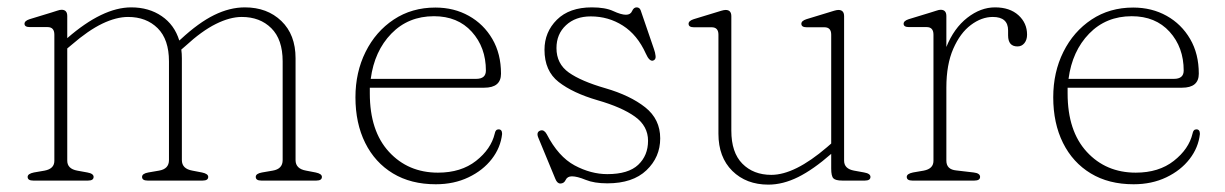

<svg xmlns="http://www.w3.org/2000/svg" viewBox="-20 -490 3324 521"><path d="M162.5 -446.5V-386.5Q258.5 -470 336 -470Q384 -470 418.8 -446.2Q453.5 -422.5 466.5 -380L470.5 -383.5Q519 -428.5 561.2 -449.2Q603.5 -470 644.5 -470Q705 -470 743.5 -433Q782 -396 782 -332V-55.5Q782 -32 810.5 -27L836.5 -22Q853.5 -18.5 853.5 -10Q853.5 0 838.5 0H689Q674 0 674 -10Q674 -19 691 -22L720 -27Q747 -31.5 747 -55.5V-323.5Q747 -383 716.2 -413.5Q685.5 -444 636 -444Q604 -444 565.8 -425Q527.5 -406 483 -365L472 -355.5Q473.5 -344 473.5 -332V-55.5Q473.5 -32 502 -27L528 -22Q545 -18.5 545 -10Q545 0 530 0H380.5Q365.5 0 365.5 -10Q365.5 -19 382.5 -22L411.5 -27Q438.5 -31.5 438.5 -55.5V-323.5Q438.5 -383 407.8 -413.5Q377 -444 327.5 -444Q295.5 -444 257.5 -425.8Q219.5 -407.5 174.5 -368.5L162.5 -358.5V-54Q162.5 -32 189.5 -27L217 -22Q234 -19 234 -10Q234 0 219 0H70Q55 0 55 -10Q55 -18.5 72 -22L101 -27Q127.5 -32 127.5 -53.5V-396Q127.5 -416.5 109 -416.5H61Q46.5 -416.5 46.5 -425.5Q46.5 -433.5 60.5 -438L119.5 -456Q128 -458.5 135.2 -461Q142.5 -463.5 147 -463.5Q162.5 -463.5 162.5 -446.5Z M1339.5 -290Q1339.5 -252 1294 -252H983.5Q983.5 -244 983.5 -236.5Q983.5 -134.5 1035.5 -78Q1087.5 -21.5 1168.5 -21.5Q1231 -21.5 1271.8 -53.5Q1312.5 -85.5 1322.5 -127.5Q1324.5 -139 1333 -139Q1342.5 -139 1342.5 -126.5Q1338.5 -89.5 1314.5 -58.5Q1290.5 -27.5 1251.2 -8.8Q1212 10 1162.5 10Q1095 10 1046.2 -19.5Q997.5 -49 971 -102.2Q944.5 -155.5 944.5 -226Q944.5 -294 972 -349.2Q999.5 -404.5 1048.5 -437Q1097.5 -469.5 1161.5 -469.5Q1212 -469.5 1252.2 -447Q1292.5 -424.5 1316 -384.2Q1339.5 -344 1339.5 -290ZM1157.5 -446Q1088 -446 1042 -398.8Q996 -351.5 986 -276H1272Q1298.5 -276 1298.5 -298.5Q1298.5 -361.5 1260.2 -403.8Q1222 -446 1157.5 -446Z M1583 -445.5Q1541.5 -445.5 1515.8 -421.5Q1490 -397.5 1490 -359.5Q1490 -317 1523.5 -293.2Q1557 -269.5 1623 -250.5Q1690 -231 1730.8 -198.8Q1771.5 -166.5 1771.5 -114.5Q1771.5 -63.5 1734.2 -28Q1697 7.5 1628 7.5Q1592.5 7.5 1569.2 -2Q1546 -11.5 1532 -11.5Q1519.5 -11.5 1515 -1.8Q1510.5 8 1500.5 8Q1492 8 1487 -4.5L1441.5 -114.5Q1433.5 -132 1447 -136Q1456.5 -138.5 1463.5 -126Q1495 -65 1539.2 -41.2Q1583.5 -17.5 1628 -17.5Q1685 -17.5 1711.8 -42.8Q1738.5 -68 1738.5 -108Q1738.5 -148 1703 -173.5Q1667.5 -199 1601.5 -218Q1534.5 -237.5 1496 -267.5Q1457.5 -297.5 1457.5 -355Q1457.5 -403 1491.2 -436.5Q1525 -470 1586 -470Q1622.5 -470 1644 -460Q1665.5 -450 1678.5 -450Q1691 -450 1695.2 -460Q1699.5 -470 1707.5 -470Q1715.5 -470 1718.5 -462L1754.5 -357Q1758 -347.5 1759 -337.8Q1760 -328 1752 -325.5Q1742 -323 1732.5 -344.5Q1709.5 -395.5 1670.2 -420.5Q1631 -445.5 1583 -445.5Z M1929.5 -127V-396Q1929.5 -416 1911 -416H1863Q1848.5 -416 1848.5 -425.5Q1848.5 -433.5 1862.5 -438L1921.5 -456Q1930 -458.5 1937.2 -460.8Q1944.5 -463 1949 -463Q1964.5 -463 1964.5 -446V-135.5Q1964.5 -76 1994.5 -45.8Q2024.5 -15.5 2073 -15.5Q2136.5 -15.5 2224 -90.5L2235.5 -100.5V-396Q2235.5 -416 2217 -416H2169Q2154.5 -416 2154.5 -425.5Q2154.5 -433.5 2168.5 -438L2227.5 -456Q2236 -458.5 2243.2 -460.8Q2250.5 -463 2255 -463Q2270.5 -463 2270.5 -446V-54Q2270.5 -32 2297.5 -27L2325 -22Q2342 -19 2342 -10Q2342 0 2327 0H2265.5Q2247.5 0 2241.5 -6Q2235.5 -12 2235.5 -32.5V-72.5Q2187 -30 2145.8 -9.5Q2104.5 11 2065 11Q2005 11 1967.2 -26.2Q1929.5 -63.5 1929.5 -127Z M2548 -446.5V-362.5Q2568.5 -413.5 2604.8 -441.8Q2641 -470 2680 -470Q2720 -470 2743.5 -448.8Q2767 -427.5 2767 -396Q2767 -382 2759.8 -373Q2752.5 -364 2741 -364Q2715.5 -364 2715.5 -394V-407.5Q2715.5 -444 2674 -444Q2643.5 -444 2614.5 -422.2Q2585.5 -400.5 2566.8 -357.8Q2548 -315 2548 -252.5V-54Q2548 -30 2575 -27.5L2622 -22Q2639.5 -20 2639.5 -10Q2639.5 0 2624 0H2455.5Q2440.5 0 2440.5 -10Q2440.5 -18.5 2457.5 -22L2486.5 -27Q2513 -32 2513 -53.5V-396Q2513 -416.5 2494.5 -416.5H2446.5Q2432 -416.5 2432 -425.5Q2432 -433.5 2446 -438L2505 -456Q2513.5 -458.5 2520.8 -461Q2528 -463.5 2532.5 -463.5Q2548 -463.5 2548 -446.5Z M3233 -290Q3233 -252 3187.5 -252H2877Q2877 -244 2877 -236.5Q2877 -134.5 2929 -78Q2981 -21.5 3062 -21.5Q3124.5 -21.5 3165.2 -53.5Q3206 -85.5 3216 -127.5Q3218 -139 3226.5 -139Q3236 -139 3236 -126.5Q3232 -89.5 3208 -58.5Q3184 -27.5 3144.8 -8.8Q3105.5 10 3056 10Q2988.5 10 2939.8 -19.5Q2891 -49 2864.5 -102.2Q2838 -155.5 2838 -226Q2838 -294 2865.5 -349.2Q2893 -404.5 2942 -437Q2991 -469.5 3055 -469.5Q3105.5 -469.5 3145.8 -447Q3186 -424.5 3209.5 -384.2Q3233 -344 3233 -290ZM3051 -446Q2981.5 -446 2935.5 -398.8Q2889.5 -351.5 2879.5 -276H3165.5Q3192 -276 3192 -298.5Q3192 -361.5 3153.8 -403.8Q3115.5 -446 3051 -446Z"/></svg>

Font: Fraunces 9pt S050 Thin
Style: Regular
Weight: 100
Version: Version 1.000; ttfautohint (v1.8.3)